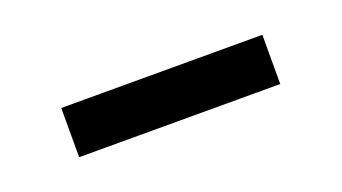

<svg xmlns="http://www.w3.org/2000/svg" viewBox="-25 -768 451 253"><g transform="rotate(-20 200.0 -641.5)"><path d="M341 -676V-607H59V-676Z"/></g></svg>

Font: Exo 2 Medium
Style: Regular
Weight: 500
Designer: Natanael Gama
Foundry: Natanael Gama
Version: Version 2.010